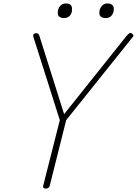

<svg xmlns="http://www.w3.org/2000/svg" viewBox="-20 -1083 797 1117"><path d="M246 14Q228 14 231 -1L328 -384L175 -866Q171 -879 175.5 -884Q180 -889 188 -890Q199 -890 202.5 -886.5Q206 -883 209 -875L353 -419L717 -875Q729 -888 735 -891Q741 -894 748 -887Q756 -882 756.5 -877Q757 -872 750 -865L365 -384L269 -1Q265 14 246 14ZM352 -978Q336 -978 326 -985Q316 -992 316 -1009Q316 -1032 329 -1047.5Q342 -1063 363 -1063Q381 -1063 390 -1055Q399 -1047 399 -1031Q400 -1008 387.5 -993Q375 -978 352 -978ZM595 -978Q578 -978 568 -985Q558 -992 558 -1009Q558 -1032 571.5 -1047.5Q585 -1063 605 -1063Q622 -1063 632 -1055Q642 -1047 642 -1031Q642 -1008 629.5 -993Q617 -978 595 -978Z"/></svg>

Font: Playwrite IS Thin
Style: Regular
Weight: 250
Designer: Veronika Burian, José Scaglione
Foundry: TypeTogether
Version: Version 1.002